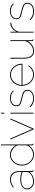

<svg xmlns="http://www.w3.org/2000/svg" viewBox="1736 -2506 780 4293"><g transform="rotate(-90 2126.5 -360.0)"><path d="M207 10Q136 10 87.5 -36Q39 -82 39 -149Q39 -214 99 -255.5Q159 -297 253 -297Q348 -297 427 -268V-327Q427 -408 380.5 -457.5Q334 -507 257 -507Q180 -507 89 -443L77 -459Q177 -527 257 -527Q344 -527 395.5 -473Q447 -419 447 -327V-40Q447 -20 463 -20V0Q452 0 449 -2Q427 -10 427 -40V-88Q391 -42 333 -16Q275 10 207 10ZM207 -10Q274 -10 329.5 -35Q385 -60 412 -102Q427 -123 427 -143V-246Q347 -277 253 -277Q166 -277 112.5 -242Q59 -207 59 -149Q59 -91 102 -50.5Q145 -10 207 -10Z M820 10Q715 10 642.5 -72Q570 -154 570 -258Q570 -367 639.5 -447Q709 -527 811 -527Q878 -527 933.5 -490.5Q989 -454 1023 -398V-730H1043V-40Q1043 -20 1059 -20V0Q1050 0 1046 -2Q1023 -11 1023 -40V-108Q990 -56 934 -23Q878 10 820 10ZM820 -10Q885 -10 952 -59Q1019 -108 1023 -169V-356Q1001 -418 937.5 -462.5Q874 -507 811 -507Q714 -507 652 -431.5Q590 -356 590 -258Q590 -159 657.5 -84.5Q725 -10 820 -10Z M1397 0H1379L1153 -519H1175L1388 -29L1601 -519H1623Z M1752 0H1732V-519H1752ZM1752 -653H1732V-730H1752Z M2071 10Q1950 10 1873 -74L1888 -87Q1966 -10 2071 -10Q2149 -10 2196.5 -44Q2244 -78 2244 -136Q2244 -188 2203.5 -211Q2163 -234 2063 -257Q2022 -267 2002 -272Q1982 -277 1957.5 -287Q1933 -297 1922.5 -308.5Q1912 -320 1904.5 -337.5Q1897 -355 1897 -380Q1897 -453 1949 -490Q2001 -527 2080 -527Q2141 -527 2186 -506Q2231 -485 2249 -452L2231 -444Q2213 -474 2170 -490.5Q2127 -507 2076 -507Q2007 -507 1962 -476Q1917 -445 1917 -383Q1917 -335 1947.5 -316Q1978 -297 2064 -277Q2110 -266 2133.5 -260Q2157 -254 2187 -242Q2217 -230 2230.5 -217.5Q2244 -205 2254 -185Q2264 -165 2264 -139Q2264 -71 2211 -30.5Q2158 10 2071 10Z M2603 10Q2500 10 2426.5 -70.5Q2353 -151 2353 -263Q2353 -373 2424.5 -450Q2496 -527 2598 -527Q2701 -527 2774 -449Q2847 -371 2848 -259V-248H2373Q2381 -147 2447 -78.5Q2513 -10 2604 -10Q2664 -10 2716 -40.5Q2768 -71 2790 -119L2809 -114Q2788 -61 2729 -25.5Q2670 10 2603 10ZM2373 -268H2827Q2820 -372 2755.5 -439.5Q2691 -507 2599 -507Q2507 -507 2442.5 -439Q2378 -371 2373 -268Z M3128 10Q2961 10 2961 -228V-519H2981V-228Q2981 -10 3128 -10Q3203 -10 3267 -60.5Q3331 -111 3354 -189V-519H3374V-40Q3374 -20 3390 -20V0Q3379 0 3376 -2Q3354 -10 3354 -40V-132Q3320 -67 3259 -28.5Q3198 10 3128 10Z M3765 -519V-499Q3691 -496 3637.5 -450.5Q3584 -405 3563 -328V0H3543V-519H3563V-385Q3590 -440 3635.5 -475.5Q3681 -511 3732 -517Q3758 -519 3765 -519Z M4017 10Q3896 10 3819 -74L3834 -87Q3912 -10 4017 -10Q4095 -10 4142.5 -44Q4190 -78 4190 -136Q4190 -188 4149.5 -211Q4109 -234 4009 -257Q3968 -267 3948 -272Q3928 -277 3903.5 -287Q3879 -297 3868.5 -308.5Q3858 -320 3850.5 -337.5Q3843 -355 3843 -380Q3843 -453 3895 -490Q3947 -527 4026 -527Q4087 -527 4132 -506Q4177 -485 4195 -452L4177 -444Q4159 -474 4116 -490.5Q4073 -507 4022 -507Q3953 -507 3908 -476Q3863 -445 3863 -383Q3863 -335 3893.5 -316Q3924 -297 4010 -277Q4056 -266 4079.5 -260Q4103 -254 4133 -242Q4163 -230 4176.5 -217.5Q4190 -205 4200 -185Q4210 -165 4210 -139Q4210 -71 4157 -30.5Q4104 10 4017 10Z"/></g></svg>

Font: Raleway
Style: Thin
Weight: 100
Designer: Matt McInerney, Pablo Impallari, Rodrigo Fuenzalida
Foundry: Matt McInerney, Pablo Impallari, Rodrigo Fuenzalida
Version: Version 3.000